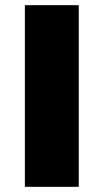

<svg xmlns="http://www.w3.org/2000/svg" viewBox="-20 -721 420 741"><path d="M76 -701V0H284V-701Z"/></svg>

Font: Argentum Sans ExtraBold
Style: Regular
Weight: 800
Designer: Julieta Ulanovsky
Foundry: Julieta Ulanovsky
Version: Version 5.001;February 15, 2019;FontCreator 11.5.0.2425 64-b